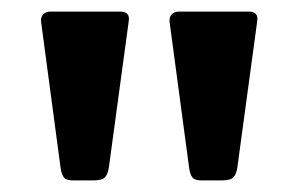

<svg xmlns="http://www.w3.org/2000/svg" viewBox="-20 -762 509 331"><path d="M389.3 -474.2Q387.6 -461.7 382.4 -456.3Q377.2 -451 362.9 -451H327.8Q316 -451 312 -455.7Q308 -460.4 306.3 -470.8L272.3 -724.6Q271.6 -733.3 276.4 -737.6Q281.3 -742 287.6 -742H409Q425.7 -742 423.5 -726ZM167.8 -474.2Q166.1 -461.7 160.9 -456.3Q155.7 -451 141.4 -451H106.3Q94.4 -451 90.5 -455.7Q86.5 -460.4 84.7 -470.8L50.8 -724.6Q50.1 -733.3 54.9 -737.6Q59.8 -742 66 -742H187.5Q204.2 -742 202 -726Z"/></svg>

Font: Libre Franklin Thin
Style: Regular
Weight: 100
Designer: Pablo Impallari, Rodrigo Fuenzalida, Nhung Nguyen
Foundry: Impallari Type
Version: Version 3.000